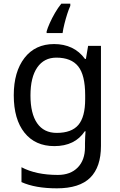

<svg xmlns="http://www.w3.org/2000/svg" viewBox="-20 -786 655 1046"><path d="M275 -546Q328 -546 370.5 -526Q413 -506 443 -465H448L460 -536H530V9Q530 124 471.5 182Q413 240 290 240Q172 240 97 206V125Q176 167 295 167Q364 167 403.5 126.5Q443 86 443 16V-5Q443 -17 444 -39.5Q445 -62 446 -71H442Q388 10 276 10Q172 10 113.5 -63Q55 -136 55 -267Q55 -395 113.5 -470.5Q172 -546 275 -546ZM287 -472Q220 -472 183 -418.5Q146 -365 146 -266Q146 -167 182.5 -114.5Q219 -62 289 -62Q370 -62 407 -105.5Q444 -149 444 -246V-267Q444 -377 406 -424.5Q368 -472 287 -472ZM363 -754Q355 -737 346.5 -710.5Q338 -684 331 -656Q324 -628 321 -606H234V-615Q239 -633 251 -660Q263 -687 279.5 -715.5Q296 -744 314 -766H363Z"/></svg>

Font: Noto Sans Syriac Eastern
Style: Regular
Weight: 400
Designer: Patrick Giasson and the Monotype Design Team
Foundry: Monotype Imaging Inc.
Version: Version 3.001; ttfautohint (v1.8.4.7-5d5b)